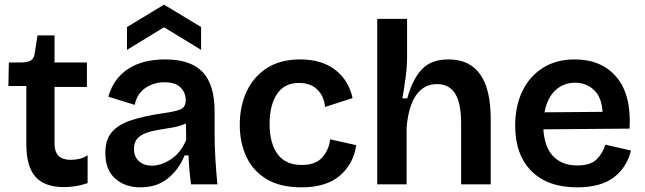

<svg xmlns="http://www.w3.org/2000/svg" viewBox="-20 -791 2766 824"><path d="M255 12Q171 12 132 -32.5Q93 -77 93 -172V-422H16L18 -523H70Q99 -523 112.5 -531.5Q126 -540 129 -562L141 -639H214V-523H353V-418H214V-176Q214 -139 231.5 -122Q249 -105 284 -105Q303 -105 322 -109.5Q341 -114 356 -125V-5Q326 5 300.5 8.5Q275 12 255 12Z M582 13Q517 13 474.5 -24.5Q432 -62 432 -135Q432 -191 459.5 -223.5Q487 -256 542 -274.5Q597 -293 680 -305Q730 -312 753.5 -321Q777 -330 777 -362Q777 -393 755 -415.5Q733 -438 685 -438Q642 -438 605.5 -414.5Q569 -391 558 -341L445 -376Q467 -454 529.5 -495Q592 -536 689 -536Q798 -536 849.5 -482Q901 -428 901 -312V-214Q901 -163 904.5 -107Q908 -51 913 0H800Q792 -54 789 -124H772Q750 -67 702.5 -27Q655 13 582 13ZM632 -80Q671 -80 713 -107Q755 -134 779 -190L778 -261Q754 -250 724.5 -244.5Q695 -239 665 -234.5Q635 -230 610 -221.5Q585 -213 570 -197Q555 -181 555 -152Q555 -118 576.5 -99Q598 -80 632 -80ZM525 -577V-675L684 -771L843 -675V-577L684 -674Z M1274 13Q1183 13 1124.5 -22Q1066 -57 1037.5 -118Q1009 -179 1009 -255Q1009 -336 1039 -399.5Q1069 -463 1126.5 -499.5Q1184 -536 1268 -536Q1361 -536 1419 -491Q1477 -446 1493 -370L1375 -332Q1371 -378 1342 -406.5Q1313 -435 1263 -435Q1200 -435 1168.5 -387Q1137 -339 1137 -259Q1137 -177 1171 -130Q1205 -83 1275 -83Q1335 -83 1363.5 -116Q1392 -149 1397 -193L1509 -168Q1497 -87 1438.5 -37Q1380 13 1274 13Z M1599 0V-710H1727V-547Q1727 -505 1721 -460Q1715 -415 1707 -369H1728Q1749 -448 1789 -492Q1829 -536 1905 -536Q2086 -536 2086 -280V0H1959V-261Q1959 -348 1933.5 -389Q1908 -430 1856 -430Q1814 -430 1786 -405Q1758 -380 1743.5 -338Q1729 -296 1725 -243V0Z M2457 13Q2330 13 2260.5 -57Q2191 -127 2191 -252Q2191 -335 2221.5 -399Q2252 -463 2309.5 -499.5Q2367 -536 2447 -536Q2561 -536 2625.5 -460.5Q2690 -385 2682 -239L2312 -236Q2317 -158 2355 -119.5Q2393 -81 2457 -81Q2516 -81 2542 -108.5Q2568 -136 2578 -170L2688 -145Q2670 -72 2614 -29.5Q2558 13 2457 13ZM2448 -436Q2398 -436 2363 -403Q2328 -370 2317 -309L2566 -311Q2562 -375 2528.5 -405.5Q2495 -436 2448 -436Z"/></svg>

Font: Bricolage Grotesque 12pt SemiBold
Style: Regular
Weight: 600
Designer: Mathieu Triay
Foundry: Atelier Triay
Version: Version 1.001; ttfautohint (v1.8.4.7-5d5b);gftools[0.9.33.de